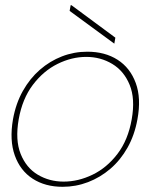

<svg xmlns="http://www.w3.org/2000/svg" viewBox="-20 -707 579 739"><path d="M221 12Q154 12 106 -19Q58 -50 37 -108.5Q16 -167 30 -248Q41 -309 68 -357Q95 -405 133.5 -438.5Q172 -472 218.5 -490Q265 -508 316 -508Q384 -508 432.5 -477Q481 -446 502.5 -387.5Q524 -329 509 -248Q498 -187 471 -139Q444 -91 405 -57.5Q366 -24 319 -6Q272 12 221 12ZM225 -8Q281 -8 336 -34.5Q391 -61 432 -114.5Q473 -168 487 -248Q501 -327 479 -380.5Q457 -434 412 -461Q367 -488 312 -488Q256 -488 201.5 -461Q147 -434 106.5 -380.5Q66 -327 52 -248Q38 -168 59.5 -114.5Q81 -61 125.5 -34.5Q170 -8 225 -8ZM420 -539 248 -665 252 -687H255L424 -562Z"/></svg>

Font: DM Sans 36pt Thin
Style: Italic
Weight: 250
Italic angle: -10°
Designer: Colophon Foundry, Jonny Pinhorn
Foundry: Colophon Foundry
Version: Version 4.004;gftools[0.9.30]